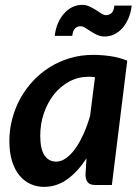

<svg xmlns="http://www.w3.org/2000/svg" viewBox="-20 -740 561 768"><path d="M17.5 0ZM427.5 0 489 -497.5C467 -506.2 444.4 -512.2 421.2 -515.5C398.1 -518.8 375 -520.5 352 -520.5C320 -520.5 289.6 -516.2 260.8 -507.8C231.9 -499.2 205.1 -487.3 180.2 -472C155.4 -456.7 133 -438.3 113 -417C93 -395.7 75.9 -372.2 61.8 -346.8C47.6 -321.2 36.7 -294 29 -265C21.3 -236 17.5 -206.2 17.5 -175.5C17.5 -144.8 21.1 -118.1 28.2 -95.2C35.4 -72.4 45.2 -53.4 57.8 -38.2C70.2 -23.1 84.9 -11.7 101.8 -4C118.6 3.7 136.7 7.5 156 7.5C190 7.5 221.2 -2.8 249.5 -23.2C277.8 -43.7 303.3 -71.7 326 -107L322 -41C322 -29.3 324.8 -19.6 330.2 -11.8C335.8 -3.9 346.3 0 362 0ZM204.5 -93.5C184.8 -93.5 169.3 -101.8 158 -118.5C146.7 -135.2 141 -161.5 141 -197.5C141 -229.2 145.9 -259.2 155.8 -287.8C165.6 -316.2 179.1 -341.2 196.2 -362.8C213.4 -384.2 233.8 -401.3 257.5 -414C281.2 -426.7 306.8 -433 334.5 -433C342.5 -433 351 -432.5 360 -431.5L340.5 -277C333.2 -251.3 324.5 -227.3 314.5 -205C304.5 -182.7 293.7 -163.2 282 -146.8C270.3 -130.2 257.9 -117.2 244.8 -107.8C231.6 -98.2 218.2 -93.5 204.5 -93.5ZM404 -679.5C398 -679.5 391.8 -681.7 385.2 -686C378.8 -690.3 371.6 -695 363.8 -700C355.9 -705 347.4 -709.7 338.2 -714C329.1 -718.3 319 -720.5 308 -720.5C294.3 -720.5 281.4 -717.5 269.2 -711.5C257.1 -705.5 246.2 -697.1 236.5 -686.2C226.8 -675.4 218.7 -662.4 212 -647.2C205.3 -632.1 201 -615.2 199 -596.5H269C270.7 -610.5 274.3 -620.4 280 -626.2C285.7 -632.1 293 -635 302 -635C308 -635 314.4 -632.8 321.2 -628.5C328.1 -624.2 335.3 -619.5 343 -614.5C350.7 -609.5 359.1 -604.8 368.2 -600.5C377.4 -596.2 387.5 -594 398.5 -594C412.2 -594 425.1 -596.9 437.2 -602.8C449.4 -608.6 460.2 -616.9 469.8 -627.8C479.2 -638.6 487.2 -651.6 493.8 -666.8C500.2 -681.9 504.7 -698.8 507 -717.5H437.5C435.8 -703.2 432.1 -693.2 426.2 -687.8C420.4 -682.2 413 -679.5 404 -679.5Z"/></svg>

Font: Lato
Style: Bold Italic
Weight: 700
Italic angle: -7°
Designer: Lukasz Dziedzic
Foundry: tyPoland Lukasz Dziedzic
Version: Version 2.007; 2014-02-27